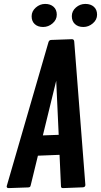

<svg xmlns="http://www.w3.org/2000/svg" viewBox="-20 -962 518 984"><path d="M360.4 -749.5 417.5 -14.2Q417.5 -2.9 404.8 -2L302.7 2Q292.5 2 292.5 -7.3L285.2 -168.5L174.3 -164.1L137.7 -13.7Q136.2 -6.8 133.8 -4.4Q131.3 -2 125 -1.5L23.9 2Q14.2 2 14.2 -7.3L228.5 -746.1Q231.9 -756.8 241.7 -757.3L349.1 -761.2Q359.4 -760.7 360.4 -749.5ZM268.1 -548.3 199.7 -268.1 280.8 -271ZM200.9 -823.7Q173.8 -823.7 158 -838.4Q142.1 -853 142.1 -878.7Q142.1 -904.3 163.3 -923.1Q184.6 -941.9 211.4 -941.9Q238.3 -941.9 254.6 -927.2Q271 -912.6 271 -886.7Q271 -860.8 249.5 -842.3Q228 -823.7 200.9 -823.7ZM407.2 -823.7Q380.4 -823.7 364.3 -838.6Q348.1 -853.5 348.1 -879.4Q348.1 -905.3 369.1 -923.6Q390.1 -941.9 417.5 -941.9Q444.8 -941.9 461.2 -927.2Q477.5 -912.6 477.5 -886.7Q477.5 -860.8 455.8 -842.3Q434.1 -823.7 407.2 -823.7Z"/></svg>

Font: Contrail One
Style: Regular
Weight: 400
Designer: Riccardo De Franceschi
Foundry: Sorkin Type Co.
Version: Version 1.003